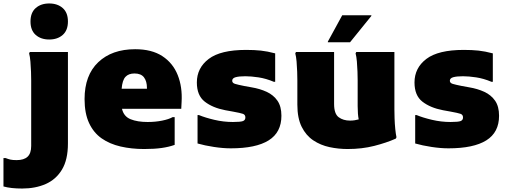

<svg xmlns="http://www.w3.org/2000/svg" viewBox="-112 -848 2932 1108"><path d="M172 -620Q124 -620 94 -646.5Q64 -673 64 -724Q64 -775 94 -801.5Q124 -828 172 -828Q220 -828 250 -801.5Q280 -775 280 -724Q280 -673 250 -646.5Q220 -620 172 -620ZM16 240Q-50 240 -92 228V64H-80Q-65 70 -52 73Q-39 76 -16 76Q26 76 47 56.5Q68 37 68 -6V-384Q68 -404 67 -434Q66 -464 63.5 -493Q61 -522 56 -540L60 -548H280V-20Q280 74 245.5 131Q211 188 151.5 214Q92 240 16 240Z M720 12Q647 12 584 -2.5Q521 -17 474.5 -49.5Q428 -82 402 -138Q376 -194 376 -276Q376 -414 455 -489Q534 -564 668 -564Q764 -564 825 -524Q886 -484 913.5 -415Q941 -346 936 -260L934 -220H592Q602 -176 641.5 -160Q681 -144 740 -144Q785 -144 824 -152Q863 -160 884 -172H896V-12Q863 0 820.5 6Q778 12 720 12ZM664 -424Q630 -424 612 -404.5Q594 -385 590 -336H736V-340Q736 -379 719 -401.5Q702 -424 664 -424Z M1028 -184H1036Q1072 -169 1125 -156.5Q1178 -144 1232 -144Q1277 -144 1290.5 -149.5Q1304 -155 1304 -170Q1304 -186 1290 -191Q1276 -196 1232 -204L1188 -212Q1115 -226 1069.5 -261.5Q1024 -297 1024 -372Q1024 -456 1092.5 -508Q1161 -560 1308 -560Q1356 -560 1393.5 -556Q1431 -552 1476 -540V-376H1468Q1423 -395 1380 -401.5Q1337 -408 1304 -408Q1268 -408 1248 -402.5Q1228 -397 1228 -382Q1228 -369 1244.5 -364Q1261 -359 1296 -352L1340 -344Q1388 -336 1427 -318Q1466 -300 1489 -267Q1512 -234 1512 -180Q1512 -84 1438.5 -38Q1365 8 1220 8Q1175 8 1122.5 0Q1070 -8 1028 -20Z M1894 12Q1841 12 1789.5 1Q1738 -10 1696 -38Q1654 -66 1629 -116Q1604 -166 1604 -244V-384Q1604 -404 1603 -434Q1602 -464 1599.5 -493Q1597 -522 1592 -540L1596 -548H1816V-248Q1816 -191 1842.5 -171.5Q1869 -152 1908 -152Q1922 -152 1934.5 -154Q1947 -156 1958 -159Q1952 -189 1952 -236V-384Q1952 -404 1951 -434Q1950 -464 1947.5 -493Q1945 -522 1940 -540L1944 -548H2164V-216Q2164 -196 2165 -165Q2166 -134 2169 -104Q2172 -74 2176 -56L2172 -48Q2118 -24 2047.5 -6Q1977 12 1894 12ZM1780 -604V-608L1863 -760H2031V-756L1908 -604Z M2284 -184H2292Q2328 -169 2381 -156.5Q2434 -144 2488 -144Q2533 -144 2546.5 -149.5Q2560 -155 2560 -170Q2560 -186 2546 -191Q2532 -196 2488 -204L2444 -212Q2371 -226 2325.5 -261.5Q2280 -297 2280 -372Q2280 -456 2348.5 -508Q2417 -560 2564 -560Q2612 -560 2649.5 -556Q2687 -552 2732 -540V-376H2724Q2679 -395 2636 -401.5Q2593 -408 2560 -408Q2524 -408 2504 -402.5Q2484 -397 2484 -382Q2484 -369 2500.5 -364Q2517 -359 2552 -352L2596 -344Q2644 -336 2683 -318Q2722 -300 2745 -267Q2768 -234 2768 -180Q2768 -84 2694.5 -38Q2621 8 2476 8Q2431 8 2378.5 0Q2326 -8 2284 -20Z"/></svg>

Font: Kufam Black
Style: Regular
Weight: 900
Designer: Wael Morcos, Artur Schmal
Foundry: Original Type
Version: Version 1.301; ttfautohint (v1.8.3)